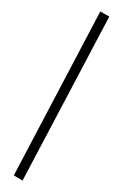

<svg xmlns="http://www.w3.org/2000/svg" viewBox="-59 -857 618 964"><g transform="rotate(5 250.0 -375.0)"><path d="M454 -793 92 65 46 43 407 -815Z"/></g></svg>

Font: Kaisei Tokumin Medium
Style: Regular
Weight: 500
Designer: Font-Kai, 金井和夫
Foundry: KAZUO KANAI
Version: Version 5.003